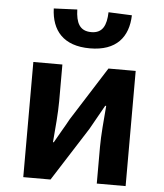

<svg xmlns="http://www.w3.org/2000/svg" viewBox="-58 -905 815 955"><g transform="rotate(5 350.0 -427.0)"><path d="M172 -849C176 -740 235 -667 368 -667C500 -667 559 -740 562 -849L445 -854C443 -789 425 -748 368 -748C309 -748 291 -789 289 -854ZM94 -575V0H230L401 -268C419 -301 450 -354 469 -389H474C468 -317 461 -241 461 -183V0H605V-575H469L299 -307C281 -273 249 -221 230 -186H226C232 -257 239 -333 239 -392V-575Z"/></g></svg>

Font: Kawkab Mono
Style: Bold
Weight: 700
Monospace: yes
Designer: Abdullah Arif
Foundry: Abdullah Arif
Version: Version 1.000;PS 000.500;hotconv 1.0.88;makeotf.lib2.5.64775